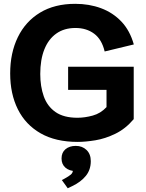

<svg xmlns="http://www.w3.org/2000/svg" viewBox="-20 -736 770 1013"><path d="M390.1 12.7Q273.4 12.7 194.1 -32.7Q114.7 -78.1 74.2 -159.4Q33.7 -240.7 33.7 -348.6Q33.7 -457 74.2 -540Q114.7 -623 191.4 -669.4Q268.1 -715.8 377 -715.8Q450.7 -715.8 513.2 -692.6Q575.7 -669.4 620.6 -622.1Q665.5 -574.7 686 -501.5L532.2 -464.4Q517.1 -528.3 476.6 -558.3Q436 -588.4 378.4 -588.4Q318.4 -588.4 276.9 -558.8Q235.4 -529.3 213.9 -475.1Q192.4 -420.9 192.4 -345.7Q192.4 -280.3 210.9 -227.8Q229.5 -175.3 272.7 -145Q315.9 -114.7 388.7 -114.7Q427.2 -114.7 469.2 -126.2Q511.2 -137.7 542 -170.9V-299.3L597.7 -261.7H339.4V-383.8H685.5V-107.4Q642.1 -56.2 588.6 -30.3Q535.2 -4.4 482.9 4.2Q430.7 12.7 390.1 12.7ZM337.4 257.3 306.2 213.9 317.9 208Q343.8 193.8 354.2 184.6Q364.7 175.3 364.7 161.6V151.9L379.4 166.5Q346.2 166.5 325.4 148.7Q304.7 130.9 304.7 100.1Q304.7 68.8 325.4 51.3Q346.2 33.7 379.9 33.7Q414.1 33.7 436.5 55.2Q459 76.7 459 114.3Q459 159.7 432.9 191.9Q406.7 224.1 361.8 245.6Z"/></svg>

Font: Schibsted Grotesk
Style: Bold
Weight: 700
Designer: Bakken & Baeck AS, Henrik Kongsvoll
Foundry: Schibsted ASA
Version: Version 1.100;gftools[0.9.25]